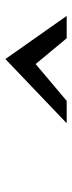

<svg xmlns="http://www.w3.org/2000/svg" viewBox="208 -1004 273 730"><g transform="rotate(-90 345.0 -638.5)"><path d="M242 -522H327L467 -640L565 -522H650L486 -755Z"/></g></svg>

Font: Charger Monospace
Style: Regular
Weight: 400
Designer: Jasper
Foundry: Cannot Into Space Fonts
Version: Version 0.980